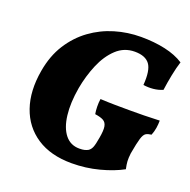

<svg xmlns="http://www.w3.org/2000/svg" viewBox="-124 -805 924 935"><g transform="rotate(20 338.0 -338.0)"><path d="M452 -685Q520 -685 577 -672.5Q634 -660 674 -634Q664 -603 655.5 -560.5Q647 -518 642 -480Q619 -470 593 -467.5Q567 -465 542 -469Q548 -546 525.5 -576.5Q503 -607 448 -607Q393 -607 353 -569.5Q313 -532 288 -472.5Q263 -413 251 -347Q237 -266 244.5 -203.5Q252 -141 280 -106Q308 -71 354 -71Q371 -71 380.5 -73.5Q390 -76 398 -80Q410 -87 416.5 -102.5Q423 -118 429 -155Q436 -194 432.5 -214Q429 -234 414 -242.5Q399 -251 370 -255Q367 -272 366.5 -292.5Q366 -313 369 -333Q406 -331 446 -330.5Q486 -330 519 -330Q558 -330 595 -330.5Q632 -331 676 -333Q676 -314 673 -294.5Q670 -275 662 -255Q644 -253 633.5 -246.5Q623 -240 615.5 -216Q608 -192 598 -135Q595 -110 596 -93.5Q597 -77 602 -54Q553 -27 484.5 -9Q416 9 343 9Q234 9 162 -38.5Q90 -86 61 -170Q32 -254 51 -363Q65 -445 103.5 -505.5Q142 -566 197 -606Q252 -646 317.5 -665.5Q383 -685 452 -685Z"/></g></svg>

Font: Vollkorn Black
Style: Italic
Weight: 900
Italic angle: -11°
Designer: Friedrich Althausen
Foundry: Friedrich Althausen
Version: Version 5.000; ttfautohint (v1.8.3)